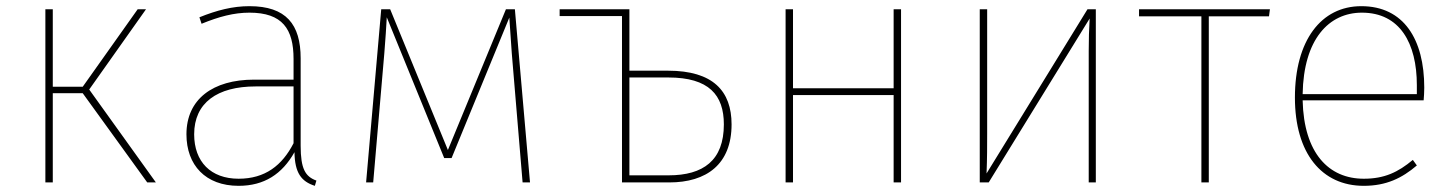

<svg xmlns="http://www.w3.org/2000/svg" viewBox="-20 -591 4704 622"><path d="M453 -561H426L248 -310H151V-561H127V0H151V-289H248L457 0H485L269 -301Z M954 -119V-402C954 -512 907 -571 788 -571C734 -571 683 -558 626 -535L633 -514C689 -537 738 -550 788 -550C895 -550 931 -497 931 -400V-333H803C670 -333 584 -270 584 -156C584 -56 646 11 753 11C836 11 894 -27 934 -98C935 -31 956 -3 1000 11L1005 -6C969 -19 954 -44 954 -119ZM753 -12C663 -12 609 -67 609 -156C609 -258 684 -311 808 -311H931V-127C894 -55 839 -12 753 -12Z M1648 -561H1619L1431 -105L1244 -561H1215L1166 0H1189L1225 -418C1229 -465 1231 -502 1233 -535L1419 -79H1443L1630 -534L1638 -418L1673 0H1697Z M2144 -362H2019V-561H1793V-539H1995V0H2148C2269 0 2350 -59 2350 -188C2350 -296 2290 -362 2144 -362ZM2146 -23H2019V-340H2145C2277 -340 2325 -283 2325 -188C2325 -71 2258 -23 2146 -23Z M2875 0H2899V-561H2875V-305H2549V-561H2525V0H2549V-283H2875Z M3530 -561H3503L3176 -29C3178 -79 3178 -117 3178 -158V-561H3154V0H3183L3510 -531C3508 -496 3507 -464 3507 -426V0H3530Z M4094 -561H3670V-538H3872V0H3896V-538H4091Z M4594 -307C4594 -463 4528 -571 4390 -571C4260 -571 4175 -460 4175 -275C4175 -94 4262 11 4398 11C4471 11 4522 -14 4570 -55L4557 -73C4509 -33 4465 -12 4398 -12C4285 -12 4204 -94 4200 -266H4592C4593 -278 4594 -292 4594 -307ZM4570 -286H4200C4203 -464 4285 -550 4392 -550C4515 -550 4570 -451 4570 -315Z"/></svg>

Font: Glow Sans SC Normal Thin
Style: Regular
Weight: 100
Designer: Ryoko NISHIZUKA (kana, bopomofo & ideographs); Paul D. Hunt (Latin, Greek & Cyrillic); Sandoll Communications, Soo-young
Version: Version 0.93